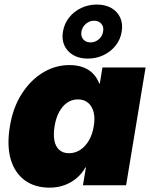

<svg xmlns="http://www.w3.org/2000/svg" viewBox="-20 -822 667 852"><path d="M199.7 10.7Q134.3 10.7 89.6 -22.2Q44.9 -55.2 27.3 -116.2Q9.8 -177.2 23.9 -261.7Q37.6 -345.2 76.7 -406Q115.7 -466.8 170.7 -500Q225.6 -533.2 287.6 -533.2Q322.8 -533.2 348.9 -523.4Q375 -513.7 392.8 -495.4Q410.6 -477.1 420.4 -451.2H422.9L434.6 -522.5H626L539.6 0H348.1L361.3 -79.1H358.9Q343.3 -50.8 319.1 -30.8Q294.9 -10.7 264.9 0Q234.9 10.7 199.7 10.7ZM286.1 -142.1Q313 -142.1 335.7 -156.7Q358.4 -171.4 374.3 -198.2Q390.1 -225.1 396 -261.7Q402.3 -298.3 395.3 -325Q388.2 -351.6 370.4 -366.2Q352.5 -380.9 325.7 -380.9Q298.8 -380.9 277.8 -366.2Q256.8 -351.6 242.4 -325Q228 -298.3 222.2 -261.7Q216.3 -225.1 221.4 -198.2Q226.6 -171.4 243.2 -156.7Q259.8 -142.1 286.1 -142.1ZM369.6 -562Q332 -562 305.2 -577.4Q278.3 -592.8 265.9 -619.9Q253.4 -647 259.3 -681.6Q265.1 -716.8 286.4 -743.9Q307.6 -771 339.8 -786.4Q372.1 -801.8 409.2 -801.8Q447.3 -801.8 474.1 -786.4Q501 -771 513.4 -743.9Q525.9 -716.8 520 -681.6Q514.6 -647 493.2 -619.9Q471.7 -592.8 439.5 -577.4Q407.2 -562 369.6 -562ZM381.8 -633.8Q402.3 -633.8 418.2 -647.5Q434.1 -661.1 437.5 -681.6Q441.4 -702.6 429.9 -716.3Q418.5 -730 397.5 -730Q377 -730 361.1 -716.3Q345.2 -702.6 341.3 -681.6Q337.9 -661.1 349.4 -647.5Q360.8 -633.8 381.8 -633.8Z"/></svg>

Font: Inter 28pt Black
Style: Italic
Weight: 900
Italic angle: -9.3988°
Designer: Rasmus Andersson
Foundry: rsms
Version: Version 4.001;git-66647c0bb